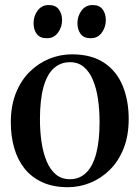

<svg xmlns="http://www.w3.org/2000/svg" viewBox="-20 -750 568 781"><path d="M24 -252Q24 -320 44.8 -371.8Q65.5 -423.5 101.2 -458.5Q137 -493.5 181.2 -511.2Q225.5 -529 272.5 -529Q352.5 -529 403.8 -494.5Q455 -460 479.2 -400.5Q503.5 -341 503.5 -266Q503.5 -198 482.8 -146Q462 -94 426.5 -59Q391 -24 346.8 -6.2Q302.5 11.5 256 11.5Q196.5 11.5 152.5 -8.5Q108.5 -28.5 80 -64.2Q51.5 -100 37.8 -148Q24 -196 24 -252ZM264.5 -21Q303 -21 330 -46.8Q357 -72.5 371 -124.2Q385 -176 385 -253.5Q385 -302 378.8 -345.8Q372.5 -389.5 358.5 -423.5Q344.5 -457.5 321.5 -477.2Q298.5 -497 265 -497Q225.5 -497 198 -471.5Q170.5 -446 156.5 -394.5Q142.5 -343 142.5 -264Q142.5 -215.5 149 -171.8Q155.5 -128 169.8 -94Q184 -60 207.2 -40.5Q230.5 -21 264.5 -21ZM170 -594.5Q142.5 -594.5 129.5 -612Q116.5 -629.5 116.5 -655.5Q116.5 -685 133.2 -707.2Q150 -729.5 177.5 -729.5H178.5Q206 -729.5 219.2 -711.8Q232.5 -694 232.5 -668Q232.5 -639.5 215.8 -617Q199 -594.5 171 -594.5ZM348.5 -594.5Q321 -594.5 308 -612Q295 -629.5 295 -655.5Q295 -685 311.8 -707.2Q328.5 -729.5 356 -729.5H357Q384.5 -729.5 397.5 -711.8Q410.5 -694 410.5 -668Q410.5 -639.5 394 -617Q377.5 -594.5 349.5 -594.5Z"/></svg>

Font: Merriweather 120pt Medium
Style: Regular
Weight: 500
Version: Version 2.100